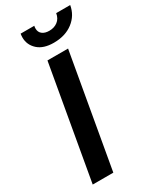

<svg xmlns="http://www.w3.org/2000/svg" viewBox="-225 -965 853 1033"><g transform="rotate(-30 202.0 -448.5)"><path d="M26 0 149 -700H277L154 0ZM227 -765Q163 -765 128.5 -796.5Q94 -828 94 -874Q94 -879 94.5 -885Q95 -891 96 -897H181Q180 -894 179.5 -890Q179 -886 179 -881Q179 -858 195 -845.5Q211 -833 238 -833Q269 -833 290.5 -849.5Q312 -866 317 -897H404Q394 -838 346.5 -801.5Q299 -765 227 -765Z"/></g></svg>

Font: Cabin VF Beta
Style: Italic
Weight: 400
Italic angle: -7°
Designer: Pablo Impallari
Foundry: Pablo Impallari. http://www.impallari.com Igino Marini. http://www.ikern.com
Version: Version 2.300